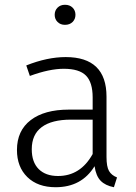

<svg xmlns="http://www.w3.org/2000/svg" viewBox="-20 -773 571 804"><path d="M470 -30 457 11Q421 4 401.5 -16Q382 -36 376 -77Q322 11 213 11Q138 11 94.5 -31.5Q51 -74 51 -145Q51 -226 108.5 -270Q166 -314 268 -314H368V-365Q368 -428 340 -456.5Q312 -485 247 -485Q187 -485 105 -455L90 -499Q178 -534 255 -534Q426 -534 426 -368V-116Q426 -75 436.5 -57Q447 -39 470 -30ZM368 -128V-272H277Q197 -272 155 -241Q113 -210 113 -148Q113 -94 142 -65Q171 -36 223 -36Q317 -36 368 -128ZM296 -711Q296 -693 284 -681Q272 -669 252 -669Q233 -669 221 -681Q209 -693 209 -711Q209 -729 221 -741Q233 -753 252 -753Q272 -753 284 -741Q296 -729 296 -711Z"/></svg>

Font: Fira Sans Light
Style: Regular
Weight: 300
Designer: bBox Type GmbH & Carrois Corporate GbR & Edenspiekermann AG
Foundry: bBox Type GmbH & Carrois Corporate GbR & Edenspiekermann AG
Version: Version 4.301